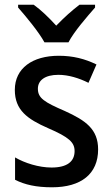

<svg xmlns="http://www.w3.org/2000/svg" viewBox="-20 -786 476 816"><path d="M169 -606H271C294 -651 350 -715 384 -754V-766H318C284 -740 254 -713 219 -677C188 -711 154 -744 123 -766H57V-754C92 -714 145 -650 169 -606ZM397 -151C397 -237 344 -274 256 -314C168 -352 141 -369 141 -409C141 -445 172 -468 228 -468C271 -468 316 -454 356 -434L390 -512C341 -536 290 -549 230 -549C118 -549 43 -496 43 -404C43 -318 96 -280 185 -241C273 -203 297 -181 297 -144C297 -100 266 -74 199 -74C145 -74 85 -93 44 -117V-22C85 -1 134 10 201 10C325 10 397 -47 397 -151Z"/></svg>

Font: Noto Sans Khmer UI SemiCondensed Medium
Style: Regular
Weight: 500
Width: 4
Designer: Danh Hong and the Monotype Design Team
Foundry: Monotype Imaging Inc.
Version: Version 2.002